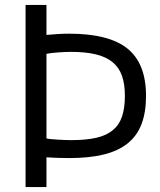

<svg xmlns="http://www.w3.org/2000/svg" viewBox="-20 -761 649 781"><path d="M84 -741H169V-619Q192 -621 215 -622.5Q238 -624 261 -624Q424 -624 499 -563Q574 -502 574 -371Q574 -305 556 -257Q538 -209 499.5 -178Q461 -147 402 -132.5Q343 -118 261 -118Q218 -118 169 -121V0H84ZM270 -191Q330 -191 371.5 -200.5Q413 -210 439 -231.5Q465 -253 476.5 -287.5Q488 -322 488 -371Q488 -419 476 -453Q464 -487 437.5 -508.5Q411 -530 369.5 -540Q328 -550 269 -550Q248 -550 218.5 -548Q189 -546 169 -542V-198Q176 -196 188.5 -195Q201 -194 215.5 -193Q230 -192 244.5 -191.5Q259 -191 270 -191Z"/></svg>

Font: Encode Sans Narrow
Style: Regular
Weight: 400
Designer: Pablo Impallari, Andres Torresi
Foundry: Pablo Impallari, Andres Torresi
Version: Version 1.000; ttfautohint (v1.00) -l 8 -r 50 -G 200 -x 14 -